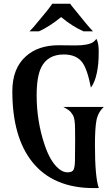

<svg xmlns="http://www.w3.org/2000/svg" viewBox="-20 -987 595 1018"><path d="M378.4 -238.8 377.9 -302.2Q377.9 -357.4 367.2 -375.7Q356.4 -394 344.7 -402.6Q333 -411.1 315.9 -419.9H530.3Q499.5 -391.6 491.2 -347.7Q483.4 -305.7 483.4 -217.8Q483.4 -46.9 503.9 9.8Q497.1 10.3 490.2 10.3H477.1Q262.2 10.3 151.4 -127.9Q45.4 -260.3 45.4 -503.4Q45.4 -623.5 116.2 -687.5Q181.6 -747.1 291.5 -747.1L377.4 -746.1Q445.3 -746.1 472.2 -762.7Q483.4 -770 491.2 -781.2Q503.4 -757.8 503.4 -716.8Q503.4 -675.8 501 -650.6Q498.5 -625.5 493.7 -601.6Q483.4 -550.8 461.9 -522.5Q443.4 -620.1 415.5 -657.2Q384.3 -698.2 317.9 -698.2Q233.9 -698.2 199.2 -630.9Q174.3 -581.5 174.3 -481.4Q174.3 -344.2 216.8 -218.3Q246.6 -129.9 291 -92.8Q314 -73.2 338.6 -73.2Q363.3 -73.2 370.1 -87.4Q377 -101.6 377.4 -135.7Q378.4 -203.1 378.4 -238.8ZM422.9 -820.8Q362.3 -847.7 304.2 -896.5Q241.2 -845.2 186.5 -820.8H136.2Q145 -829.1 157.2 -842.8Q215.3 -912.1 229 -929.2L249 -955.6Q256.3 -964.8 257.3 -967.3H352.1Q353 -964.8 360.4 -955.6Q453.6 -839.4 473.1 -820.8Z"/></svg>

Font: Amarante
Style: Regular
Weight: 400
Designer: Karolina Lach
Foundry: Sorkin Type Co.
Version: Version 1.001